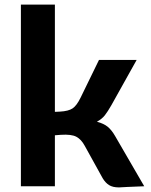

<svg xmlns="http://www.w3.org/2000/svg" viewBox="-20 -811 657 836"><path d="M608 0Q595 0 535 3Q507 5 498 5Q471 5 455 -5Q439 -15 427 -35L349 -176Q334 -204 312.5 -215.5Q291 -227 245 -224L219 -222V0H71V-791H219V-324L241 -325Q278 -327 296 -339Q314 -351 331 -386L411 -550H575L465 -353Q449 -325 436.5 -309Q424 -293 402 -281Q432 -273 449 -259Q466 -245 481 -219Z"/></svg>

Font: Krub
Style: Bold
Weight: 700
Version: Version 1.000; ttfautohint (v1.6)